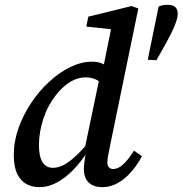

<svg xmlns="http://www.w3.org/2000/svg" viewBox="-20 -761 755 794"><path d="M674 -741Q696 -741 705.5 -731Q715 -721 715 -706Q715 -691 708.5 -671.5Q702 -652 691 -629.5Q680 -607 667 -583L627 -512L591 -514L636 -734Q645 -738 653.5 -739.5Q662 -741 674 -741ZM143 13Q113 13 89 0Q65 -13 51 -42.5Q37 -72 37 -120Q37 -176 56.5 -231Q76 -286 109 -335.5Q142 -385 184 -423.5Q226 -462 271.5 -484Q317 -506 361 -506Q383 -506 399.5 -499.5Q416 -493 431 -479.5Q446 -466 463 -444L421 -396Q401 -420 380 -430.5Q359 -441 334 -441Q311 -441 288.5 -431.5Q266 -422 246.5 -405Q227 -388 210 -366Q195 -347 182 -323Q169 -299 160 -272Q151 -245 146 -217Q141 -189 141 -162Q141 -113 156 -90Q171 -67 199 -67Q219 -67 241 -77.5Q263 -88 292.5 -115Q322 -142 361 -190L368 -134H342Q314 -90 281.5 -57Q249 -24 214 -5.5Q179 13 143 13ZM402 13Q367 13 347 -6Q327 -25 327 -62Q327 -76 329 -90.5Q331 -105 334 -126L327 -130L393 -446L403 -462L445 -669L469 -637L337 -651L345 -692L524 -736L552 -726L434 -153Q429 -129 426.5 -114Q424 -99 424 -88Q424 -76 430.5 -69Q437 -62 449 -62Q467 -62 487.5 -79.5Q508 -97 534 -138L567 -115Q548 -79 522.5 -50Q497 -21 467 -4Q437 13 402 13Z"/></svg>

Font: Source Serif 4 Medium
Style: Italic
Weight: 500
Italic angle: -12°
Designer: Frank Grießhammer
Foundry: Adobe Systems Incorporated
Version: Version 4.004;hotconv 1.0.116;makeotfexe 2.5.65601